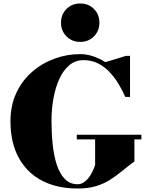

<svg xmlns="http://www.w3.org/2000/svg" viewBox="-20 -1070 839 1100"><path d="M420 -298H790V-271.5H750V-145Q712.5 -117.5 679.5 -90.2Q646.5 -63 611 -40.2Q575.5 -17.5 530.8 -3.8Q486 10 425 10Q306 10 219.8 -35.5Q133.5 -81 86.8 -167.2Q40 -253.5 40 -375Q40 -466 73.5 -537.5Q107 -609 164 -658.5Q221 -708 292.5 -734Q364 -760 440 -760Q476 -760 513 -747.8Q550 -735.5 583.5 -714L702.5 -750H725V-514.5H698Q683 -549 661.2 -585.8Q639.5 -622.5 610.2 -654.5Q581 -686.5 543.2 -706Q505.5 -725.5 458.5 -725.5Q412 -725.5 377.5 -696.8Q343 -668 320.2 -618.5Q297.5 -569 286.2 -506.2Q275 -443.5 275 -375Q275 -307 281.8 -242.5Q288.5 -178 305.2 -126.5Q322 -75 351.2 -44.8Q380.5 -14.5 425 -14.5Q441.5 -14.5 456.2 -23Q471 -31.5 484 -46.8Q497 -62 507.2 -82Q517.5 -102 525 -125V-271.5H420ZM439.5 -830Q392.5 -830 361 -861.5Q329.5 -893 329.5 -940Q329.5 -987.5 361 -1018.8Q392.5 -1050 439.5 -1050Q487 -1050 518.2 -1018.8Q549.5 -987.5 549.5 -940Q549.5 -893 518.2 -861.5Q487 -830 439.5 -830Z"/></svg>

Font: Bodoni Moda 9pt Black
Style: Regular
Weight: 900
Designer: Owen Earl
Foundry: indestructible type
Version: Version 2.005